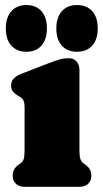

<svg xmlns="http://www.w3.org/2000/svg" viewBox="-20 -722 398 742"><path d="M287 -452V-142Q287 -116.5 290.8 -107Q294.5 -97.5 301 -92L308 -87Q320 -79 326.5 -68.5Q333 -58 333 -43Q333 -23 320.5 -11.5Q308 0 286 0H76Q54.5 0 41.8 -11.5Q29 -23 29 -43Q29 -58 35.5 -68.5Q42 -79 54 -87L61 -92Q68 -97.5 71.5 -107Q75 -116.5 75 -142V-305Q75 -327.5 69.5 -335.8Q64 -344 55 -349L48 -353Q37 -360 30 -368.5Q23 -377 23 -391Q23 -407 32.5 -418Q42 -429 63 -437L169 -478Q194.5 -488 211 -492.5Q227.5 -497 246 -497Q265 -497 276 -484.2Q287 -471.5 287 -452ZM82.1 -522Q45.3 -522 23.9 -545.5Q2.5 -569 2.5 -612Q2.5 -655 23.9 -678.8Q45.3 -702.5 82.1 -702.5Q119.3 -702.5 140.3 -678.8Q161.3 -655 161.3 -612Q161.3 -569.5 140.3 -545.8Q119.3 -522 82.1 -522ZM277.3 -522Q240.5 -522 219.1 -545.5Q197.7 -569 197.7 -612Q197.7 -655 219.1 -678.8Q240.5 -702.5 277.3 -702.5Q315.3 -702.5 336.5 -678.8Q357.7 -655 357.7 -612Q357.7 -569.5 336.5 -545.8Q315.3 -522 277.3 -522Z"/></svg>

Font: Fraunces SuperSoft 9pt
Style: Regular
Weight: 900
Version: Version 1.000;[b76b70a41]